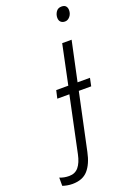

<svg xmlns="http://www.w3.org/2000/svg" viewBox="-314 -790 738 1091"><g transform="rotate(-20 55.0 -244.5)"><path d="M201 -642Q185 -642 175.5 -651Q166 -660 166 -677Q166 -696 177 -712.5Q188 -729 210 -729Q228 -729 236 -719.5Q244 -710 244 -695Q244 -673 231 -657.5Q218 -642 201 -642ZM-75 240Q-91 240 -107 237Q-123 234 -134 230V180Q-109 191 -77 191Q-41 191 -20 165.5Q1 140 11 92L82 -245H9L20 -293H93L143 -532H200L149 -293H224L214 -245H139L66 98Q52 166 19.5 203Q-13 240 -75 240Z"/></g></svg>

Font: Noto Sans Light
Style: Italic
Weight: 300
Italic angle: -12°
Designer: Monotype Design Team
Foundry: Monotype Imaging Inc.
Version: Version 2.013; ttfautohint (v1.8.4.7-5d5b)